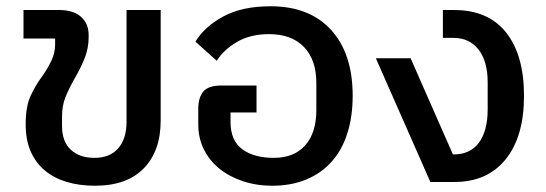

<svg xmlns="http://www.w3.org/2000/svg" viewBox="-20 -581 1744 613"><path d="M283 12Q234 12 193.5 0Q153 -12 123.5 -36.5Q94 -61 78 -97.5Q62 -134 62 -184Q62 -241 77.5 -274.5Q93 -308 113 -335Q131 -360 143.5 -386Q156 -412 156 -439V-458H55V-549H169Q214 -549 238.5 -527.5Q263 -506 263 -469V-462Q263 -429 251.5 -398.5Q240 -368 217 -328Q199 -296 188.5 -269.5Q178 -243 178 -208V-179Q178 -129 206 -103Q234 -77 281 -77Q331 -77 357.5 -107.5Q384 -138 384 -192V-549H493V-196Q493 -99 439 -43.5Q385 12 283 12Z M849 12Q799 12 755.5 -2.5Q712 -17 680.5 -42.5Q649 -68 631 -104Q613 -140 613 -184V-234Q613 -269 629 -288.5Q645 -308 687 -308H799V-222H716V-192Q716 -132 753.5 -104.5Q791 -77 854 -77Q919 -77 954.5 -117Q990 -157 990 -230V-316Q990 -390 950.5 -431Q911 -472 839 -472Q779 -472 736.5 -447Q694 -422 672 -387L604 -448Q633 -496 693 -528.5Q753 -561 844 -561Q968 -561 1037 -485.5Q1106 -410 1106 -275Q1106 -209 1089 -155.5Q1072 -102 1039 -65Q1006 -28 958 -8Q910 12 849 12Z M1180 -395H1291L1426 -88H1429Q1481 -88 1509 -125.5Q1537 -163 1537 -232V-318Q1537 -385 1508 -422.5Q1479 -460 1428 -460H1394V-549H1430Q1539 -549 1596 -477Q1653 -405 1653 -275Q1653 -145 1594.5 -72.5Q1536 0 1431 0H1354Z"/></svg>

Font: IBM Plex Sans Thai Medium
Style: Regular
Weight: 500
Designer: Mike Abbink, Paul van der Laan, Pieter van Rosmalen, Ben Mitchell, Mark Frömberg
Foundry: Bold Monday
Version: Version 1.1